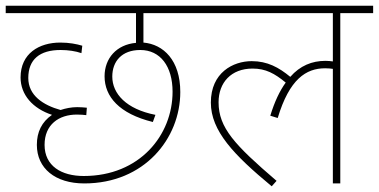

<svg xmlns="http://www.w3.org/2000/svg" viewBox="-20 -642 1326 672"><path d="M273 -26C195 -26 136 -61 136 -135C136 -206 186 -241 249 -241C262 -241 274 -240 282 -239L284 -265C275 -266 261 -267 250 -267C230 -267 210 -263 192 -257C131 -274 79 -308 79 -369C79 -434 119 -467 192 -467C219 -467 245 -463 265 -456L268 -482C248 -488 222 -493 191 -493C117 -493 52 -455 52 -371C52 -310 95 -262 162 -240C126 -215 109 -180 109 -135C109 -53 173 0 275 0C485 0 611 -157 611 -320C611 -431 552 -487 482 -493V-596H680V-622H0V-596H456V-492C388 -486 346 -438 346 -375C346 -304 397 -244 515 -215L524 -240C422 -260 373 -314 373 -374C373 -427 406 -467 471 -467C541 -467 584 -410 584 -321C584 -169 469 -26 273 -26Z M665 -596H1145V-427C1138 -428 1129 -429 1119 -429C1072 -429 1030 -412 996 -373C956 -406 916 -428 861 -428C796 -428 718 -388 718 -283C718 -184 798 -100 931 10L948 -9C801 -135 745 -195 745 -284C745 -353 789 -402 864 -402C910 -402 941 -385 980 -353C959 -324 941 -286 926 -237L952 -229C993 -365 1051 -403 1118 -403C1130 -403 1138 -402 1145 -401V0H1171V-596H1286V-622H665Z"/></svg>

Font: Noto Sans Devanagari UI Thin
Style: Regular
Weight: 100
Designer: Jelle Bosma - Monotype Design Team
Foundry: Monotype Imaging Inc.
Version: Version 2.004